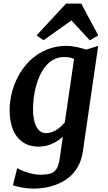

<svg xmlns="http://www.w3.org/2000/svg" viewBox="-20 -831 619 1101"><path d="M189.5 -627.9 358.9 -810.5H445.8L543.5 -627.9L495.1 -599.6L389.6 -713.9L229.5 -600.1ZM78.6 133.3Q85.4 137.7 99.4 144Q113.3 150.4 131.3 156.2Q149.4 162.1 169.9 166.5Q190.4 170.9 210.4 170.9Q238.3 170.9 257.8 167.2Q277.3 163.6 290.5 152.8Q303.7 142.1 311.5 122.3Q319.3 102.5 323.7 70.8L340.3 -47.9Q328.1 -36.1 313.5 -25.9Q298.8 -15.6 281.2 -7.6Q263.7 0.5 243.9 5.1Q224.1 9.8 201.7 9.8Q158.2 9.8 126.7 -6.3Q95.2 -22.5 75 -50.5Q54.7 -78.6 44.9 -116.7Q35.2 -154.8 35.2 -198.7Q35.2 -241.2 44.7 -285.2Q54.2 -329.1 72.8 -370.1Q91.3 -411.1 118.9 -447Q146.5 -482.9 182.6 -509.8Q218.8 -536.6 263.4 -552.2Q308.1 -567.9 360.8 -567.9Q391.6 -567.9 422.1 -561Q452.6 -554.2 474.1 -546.4L543 -567.9L455.1 37.6Q449.2 78.1 434.1 109.9Q418.9 141.6 397.2 165.3Q375.5 189 348.4 205.3Q321.3 221.7 291.7 231.7Q262.2 241.7 231.7 246.1Q201.2 250.5 172.9 250.5Q155.8 250.5 137.9 248.8Q120.1 247.1 104 244.1Q87.9 241.2 74.7 237.8Q61.5 234.4 54.2 231ZM244.1 -67.4Q260.3 -67.4 275.4 -72.8Q290.5 -78.1 304.2 -86.7Q317.9 -95.2 329.8 -106.4Q341.8 -117.7 351.6 -129.4L404.8 -493.2Q392.1 -499 377.4 -501.5Q362.8 -503.9 347.2 -503.9Q314.9 -503.9 289.3 -490.5Q263.7 -477.1 243.9 -454.1Q224.1 -431.2 210 -401.1Q195.8 -371.1 186.8 -337.9Q177.7 -304.7 173.6 -270.5Q169.4 -236.3 169.4 -205.1Q169.4 -138.7 189.5 -103Q209.5 -67.4 244.1 -67.4Z"/></svg>

Font: Brush Lettering One
Style: Bold Italic
Weight: 400
Italic angle: -7°
Designer: Eben Sorkin
Foundry: Eben Sorkin
Version: Version 1.001